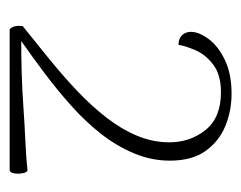

<svg xmlns="http://www.w3.org/2000/svg" viewBox="-71 -670 500 398"><g transform="rotate(90 179.0 -471.0)"><path d="M41 -241Q36 -245 34.5 -252Q33 -259 34 -268Q69 -296 104 -324.5Q139 -353 169.5 -382Q200 -411 224 -442Q248 -473 261.5 -505.5Q275 -538 275 -572Q275 -615 249.5 -647Q224 -679 171 -679Q135 -679 114 -663Q93 -647 84 -626Q75 -605 73 -591Q64 -591 58 -594.5Q52 -598 49 -604Q46 -610 46 -617Q46 -633 60.5 -653Q75 -673 104 -687Q133 -701 174 -701Q210 -701 241.5 -688Q273 -675 293 -647Q313 -619 313 -573Q313 -535 298 -499Q283 -463 257.5 -430.5Q232 -398 199.5 -369Q167 -340 132.5 -314Q98 -288 65 -265Q97 -265 132 -266Q167 -267 202 -269.5Q237 -272 271 -273.5Q305 -275 334 -278Q337 -276 338.5 -270.5Q340 -265 340 -258.5Q340 -252 338.5 -247Q337 -242 333 -241Z"/></g></svg>

Font: Arima Thin ExtraLight
Style: Regular
Weight: 250
Version: Version 1.100